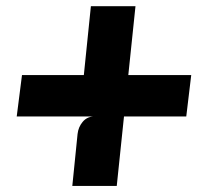

<svg xmlns="http://www.w3.org/2000/svg" viewBox="-20 -680 640 620"><path d="M213.5 -79.5 230.5 -247.5Q233 -269.5 246.5 -286Q260 -302.5 281.5 -304L240.5 -340L250 -430.5L273.5 -660H417.5L357 -79.5ZM34 -304 51 -437.5H597.5L581.5 -304Z"/></svg>

Font: Spline Sans Mono
Style: Italic
Weight: 400
Italic angle: -4°
Monospace: yes
Designer: Eben Sorkin, Mirko Velimirovic
Foundry: Sorkin Type
Version: Version 1.004